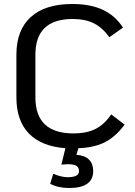

<svg xmlns="http://www.w3.org/2000/svg" viewBox="-20 -731 674 960"><path d="M372 10 362 43Q404 46 425 67Q446 88 446 124Q446 209 326 209Q270 209 231 188L246 138Q288 155 317 155Q347 155 361 147.5Q375 140 375 124Q375 108 363.5 99Q352 90 319 90Q311 90 287 92L307 10Q187 1 124.5 -63.5Q62 -128 62 -244V-457Q62 -581 134 -646Q206 -711 341 -711Q432 -711 494 -682Q556 -653 595 -593L527 -545Q493 -592 450 -614Q407 -636 343 -636Q157 -636 157 -457V-244Q157 -64 347 -64Q415 -64 459 -87Q503 -110 536 -159L603 -108Q560 -49 506.5 -21Q453 7 372 10Z"/></svg>

Font: KoHo Medium
Style: Regular
Weight: 500
Version: Version 1.000; ttfautohint (v1.6)